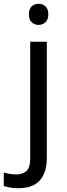

<svg xmlns="http://www.w3.org/2000/svg" viewBox="-75 -757 353 1017"><path d="M22 240Q-3 240 -22 236.5Q-41 233 -55 228V157Q-40 161 -24 164Q-8 167 11 167Q43 167 64 149.5Q85 132 85 83V-536H173V80Q173 130 157 166Q141 202 108 221Q75 240 22 240ZM78 -681Q78 -710 93 -723.5Q108 -737 130 -737Q150 -737 165.5 -723.5Q181 -710 181 -681Q181 -653 165.5 -639Q150 -625 130 -625Q108 -625 93 -639Q78 -653 78 -681Z"/></svg>

Font: hindi15
Style: Regular
Weight: 400
Designer: Jelle Bosma - Monotype Design Team
Foundry: Monotype Imaging Inc.
Version: Version 2.006